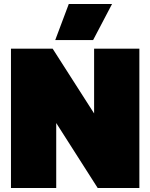

<svg xmlns="http://www.w3.org/2000/svg" viewBox="-20 -943 754 963"><path d="M325 -923H542L447 -742H257ZM35 -699H244L452 -374V-699H679V0H470L262 -326V0H35Z"/></svg>

Font: Prompt Black
Style: Regular
Weight: 900
Designer: Katatrad Team
Foundry: CadsonDemak
Version: Version 1.000